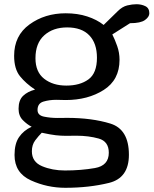

<svg xmlns="http://www.w3.org/2000/svg" viewBox="-20 -643 727 909"><path d="M46.9 -378.9Q46.9 -474.6 119.6 -527.3Q192.4 -580.1 291 -580.1Q347.2 -580.1 392.8 -565.2Q438.5 -550.3 470.7 -524.9L537.1 -589.8Q559.1 -611.8 582.8 -617.4Q606.4 -623 626 -623Q649.4 -623 668.2 -613.8Q687 -604.5 687 -580.1Q687 -563 666.3 -548.1Q645.5 -533.2 596.2 -533.2H595.7L511.7 -480Q523.9 -456.1 534.9 -424.8Q545.9 -393.6 545.9 -359.9Q545.9 -264.6 470.9 -217Q396 -169.4 291 -169.4Q281.7 -169.4 269.8 -169.9Q257.8 -170.4 245.6 -170.4Q213.9 -170.4 185.8 -162.1Q157.7 -153.8 157.7 -122.1Q157.7 -97.2 188 -90.8Q218.3 -84.5 252 -84.5Q264.2 -84.5 275.9 -84.7Q287.6 -85 296.9 -85Q415 -85 502.7 -57.9Q590.3 -30.8 590.3 89.8Q590.3 199.7 496.1 222.9Q401.9 246.1 289.1 246.1Q203.6 246.1 126.2 210.9Q48.8 175.8 48.8 90.8Q48.8 37.1 70.3 5.9Q91.8 -25.4 129.9 -43Q108.4 -53.7 88.1 -74.2Q67.9 -94.7 67.9 -127.9Q67.9 -168.9 89.6 -189.5Q111.3 -210 146 -218.8Q102.5 -247.6 74.7 -282Q46.9 -316.4 46.9 -378.9ZM177.7 -14.6Q162.6 0.5 146.7 21.5Q130.9 42.5 130.9 73.2Q130.9 123.5 179.2 143.8Q227.5 164.1 287.1 164.1Q363.8 164.1 429.4 152.6Q495.1 141.1 495.1 80.1Q495.1 26.4 447.3 12.9Q399.4 -0.5 341.8 -0.5Q326.7 -0.5 314.2 -0.2Q301.8 0 291 0Q268.6 0 244.4 -2.7Q220.2 -5.4 177.7 -14.6ZM297.9 -513.2Q231 -513.2 189.5 -475.8Q147.9 -438.5 147.9 -367.2Q147.9 -302.2 189.2 -270Q230.5 -237.8 293.9 -237.8Q358.4 -237.8 398.7 -267.1Q439 -296.4 439 -369.6Q439 -438 402.8 -475.6Q366.7 -513.2 297.9 -513.2Z"/></svg>

Font: Cutive
Style: Regular
Weight: 400
Designer: Vernon Adams
Version: Version 1.002